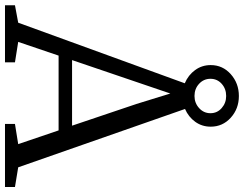

<svg xmlns="http://www.w3.org/2000/svg" viewBox="-124 -854 978 770"><g transform="rotate(90 365.0 -469.0)"><path d="M488 -825Q488 -790 468.5 -763Q449 -736 417 -722L651 -53L730 -40V0H477V-40L558 -53L503 -215H203L148 -53L230 -40V0H1V-40L71 -53L314 -721Q281 -735 261 -762.5Q241 -790 241 -825Q241 -873 277.5 -905.5Q314 -938 365 -938Q416 -938 452 -905.5Q488 -873 488 -825ZM296 -824Q296 -797 316 -778.5Q336 -760 365 -760Q393 -760 413.5 -778.5Q434 -797 434 -824Q434 -851 413.5 -869Q393 -887 365 -887Q336 -887 316 -869Q296 -851 296 -824ZM221 -269H484L397 -527L355 -663Z"/></g></svg>

Font: Grenzecho Serif
Style: Serif-Regular
Weight: 400
Designer: Dan Reynolds
Foundry: Dan Reynolds
Version: Version 1.001; ttfautohint (v1.1) -l 5 -r 5 -G 72 -x 0 -D la